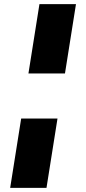

<svg xmlns="http://www.w3.org/2000/svg" viewBox="-20 -725 413 925"><path d="M117 -371 170 -705H346L293 -371ZM29 180 82 -154H257L204 180Z"/></svg>

Font: Nunito Sans 7pt SemiExpanded Black
Style: Italic
Weight: 900
Width: 6
Italic angle: -9°
Designer: Vernon Adams
Foundry: Vernon Adams
Version: Version 3.101;gftools[0.9.27]